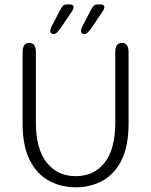

<svg xmlns="http://www.w3.org/2000/svg" viewBox="-20 -806 659 837"><path d="M310 10.5Q245.5 10.5 193 -18.2Q140.5 -47 109.5 -108.2Q78.5 -169.5 78.5 -267.5V-578Q78.5 -619 107.5 -619Q136.5 -619 136.5 -578V-271Q136.5 -156 183.8 -97Q231 -38 310 -38Q390 -38 436.2 -97Q482.5 -156 482.5 -271V-578Q482.5 -619 511.5 -619Q540.5 -619 540.5 -578V-267.5Q540.5 -169.5 510 -108.2Q479.5 -47 427.2 -18.2Q375 10.5 310 10.5ZM338.5 -690 376.5 -763Q383.5 -776 389 -781.2Q394.5 -786.5 405.5 -786.5H421Q427 -786.5 431 -783.5Q435 -780.5 435 -775Q435 -767 426 -754L377.5 -682.5Q368 -669.5 361.2 -663.5Q354.5 -657.5 347 -657.5Q341.5 -657.5 337.2 -661Q333 -664.5 333 -671.5Q333 -678 338.5 -690ZM204.5 -690 242.5 -763Q249 -776 254.8 -781.2Q260.5 -786.5 271.5 -786.5H287Q293 -786.5 297 -783.5Q301 -780.5 301 -775Q301 -766.5 292 -754L243.5 -682.5Q234 -669.5 227.2 -663.5Q220.5 -657.5 213 -657.5Q207.5 -657.5 203.2 -661Q199 -664.5 199 -671.5Q199 -678 204.5 -690Z"/></svg>

Font: Sono Monospace Light
Style: Regular
Weight: 300
Version: Version 2.112